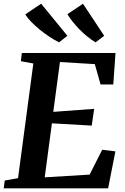

<svg xmlns="http://www.w3.org/2000/svg" viewBox="-28 -1034 687 1054"><path d="M-7.5 0 -2 -43 71 -56 155 -685.5 86.5 -698 92 -743H606L594 -570.5H524L492.5 -682L301 -693.5L264.5 -420L489 -436.5L475.5 -344.5L257 -357L217.5 -60.5L464 -75.5L533 -212L605.5 -203L565.5 0ZM544 -837.5 496.5 -801.5Q472.5 -816 450 -834.5Q427.5 -853 407.8 -873.2Q388 -893.5 371.2 -914.5Q354.5 -935.5 342 -956L427.5 -1013.5ZM342 -837.5 296 -801.5Q271 -814 243.8 -832Q216.5 -850 190.8 -871Q165 -892 144 -913.5Q123 -935 110.5 -955L198 -1013.5Z"/></svg>

Font: Merriweather 36pt
Style: Bold Italic
Weight: 700
Italic angle: -7.8°
Version: Version 2.101